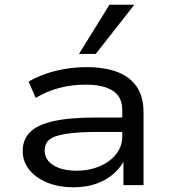

<svg xmlns="http://www.w3.org/2000/svg" viewBox="-20 -783 728 812"><path d="M291 9Q228 9 179.5 -11Q131 -31 103.5 -65.5Q76 -100 76 -145Q76 -192 106.5 -223.5Q137 -255 205.5 -270.5Q274 -286 389 -286H514V-225H393Q326 -225 282.5 -220Q239 -215 214 -206Q189 -197 179 -182Q169 -167 169 -147Q169 -107 206 -84Q243 -61 304 -61Q357 -61 401 -79.5Q445 -98 471 -131Q497 -164 497 -205V-318Q497 -373 457.5 -399Q418 -425 342 -425Q284 -425 230.5 -411Q177 -397 131 -369L101 -438Q134 -457 174 -471Q214 -485 258 -492Q302 -499 346 -499Q423 -499 476.5 -478.5Q530 -458 558.5 -416Q587 -374 587 -308V0H502V-112L510 -113Q493 -78 463 -50.5Q433 -23 390 -7Q347 9 291 9ZM314 -555 443 -763H548L385 -555Z"/></svg>

Font: Nunito Sans 10pt Expanded
Style: Regular
Weight: 400
Width: 7
Designer: Vernon Adams
Foundry: Vernon Adams
Version: Version 3.101;gftools[0.9.27]